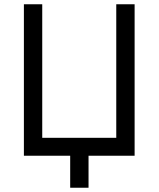

<svg xmlns="http://www.w3.org/2000/svg" viewBox="-20 -730 743 900"><path d="M309 150V0H92V-710H178V-84H525V-710H611V0H395V150Z"/></svg>

Font: Geist
Style: Regular
Weight: 400
Designer: Basement.studio, Andrés Briganti, Mateo Zaragoza
Foundry: Basement.studio, Vercel, Andrés Briganti, Guido Ferreyra, Mateo Zaragoza
Version: Version 1.401